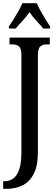

<svg xmlns="http://www.w3.org/2000/svg" viewBox="-29 -951 355 1211"><path d="M-9 240V192H2Q31 192 54.5 175Q78 158 92 118Q106 78 106 9V-606Q106 -646 90.5 -658.5Q75 -671 53 -671H31V-714H285V-671H263Q241 -671 225.5 -658Q210 -645 210 -602V8Q210 97 182.5 148Q155 199 110 219.5Q65 240 13 240ZM27 -784Q40 -803 56.5 -829Q73 -855 88 -882Q103 -909 112 -931H203Q212 -909 227 -882Q242 -855 258 -829Q274 -803 287 -784V-771H244Q225 -794 200 -820.5Q175 -847 157 -875Q139 -847 114.5 -821Q90 -795 70 -771H27Z"/></svg>

Font: Noto Serif ExtraCondensed Medium
Style: Regular
Weight: 500
Width: 2
Designer: Monotype Design Team
Foundry: Monotype Imaging Inc.
Version: Version 2.015